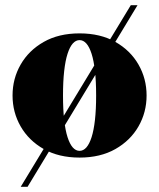

<svg xmlns="http://www.w3.org/2000/svg" viewBox="-20 -599 614 742"><path d="M60 123 485.5 -579H511.5L86.5 123ZM287.5 10Q207 10 149 -23Q91 -56 59.8 -110.5Q28.5 -165 28.5 -230Q28.5 -295 59.8 -349.5Q91 -404 149 -437Q207 -470 287.5 -470Q368 -470 426 -437Q484 -404 515.2 -349.5Q546.5 -295 546.5 -230Q546.5 -165 515.2 -110.5Q484 -56 426 -23Q368 10 287.5 10ZM287.5 -16Q302 -16 313.8 -29.2Q325.5 -42.5 334 -69Q342.5 -95.5 347 -135.8Q351.5 -176 351.5 -230Q351.5 -284 347 -324.2Q342.5 -364.5 334 -391Q325.5 -417.5 313.8 -430.8Q302 -444 287.5 -444Q273 -444 261.2 -430.8Q249.5 -417.5 241 -391Q232.5 -364.5 228 -324.2Q223.5 -284 223.5 -230Q223.5 -176 228 -135.8Q232.5 -95.5 241 -69Q249.5 -42.5 261.2 -29.2Q273 -16 287.5 -16Z"/></svg>

Font: Bodoni Moda 9pt Black
Style: Regular
Weight: 900
Designer: Owen Earl
Foundry: indestructible type
Version: Version 2.005